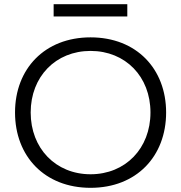

<svg xmlns="http://www.w3.org/2000/svg" viewBox="-20 -892 868 920"><path d="M414 8C634 8 776 -143 776 -353C776 -562 634 -713 414 -713C194 -713 52 -562 52 -353C52 -143 194 8 414 8ZM414 -57C247 -57 127 -181 127 -353C127 -525 247 -648 414 -648C581 -648 701 -525 701 -353C701 -181 581 -57 414 -57ZM237 -872V-813H590V-872Z"/></svg>

Font: Absans
Style: Regular
Weight: 400
Designer: Valerio Monopoli
Version: Version 1.200;Glyphs 3.2 (3217)